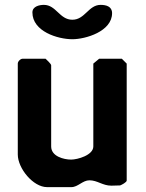

<svg xmlns="http://www.w3.org/2000/svg" viewBox="-20 -761 599 788"><path d="M167 -520H73C64 -520 53 -509 53 -500V-127C53 -70 116 7 173 7H273C300 7 319 -21 347 -21C380 -21 401 1 437 1C442 1 468 0 473 0C479 -2 500 -13 500 -20V-500L480 -520H387L363 -500V-160C363 -124 298 -106 272 -106C242 -106 190 -119 190 -160V-493C190 -499 170 -517 167 -520ZM113 -710C113 -632 217 -600 277 -600C331 -600 440 -632 440 -707C440 -735 415 -741 393 -741C343 -741 329 -680 277 -680C224 -680 211 -741 160 -741C142 -741 113 -735 113 -710Z"/></svg>

Font: Asimov Print
Style: C
Weight: 500
Designer: Google
Version: Version 2.000980: 2014